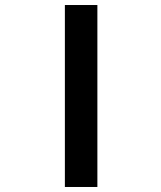

<svg xmlns="http://www.w3.org/2000/svg" viewBox="-20 -745 640 765"><path d="M368 -725V0H238.5V-725Z"/></svg>

Font: JuliaMono ExtraBold
Style: Italic
Weight: 800
Italic angle: -9°
Monospace: yes
Designer: cormullion
Foundry: corm
Version: Version 0.057; ttfautohint (v1.8.4)